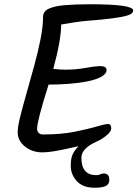

<svg xmlns="http://www.w3.org/2000/svg" viewBox="-20 -710 645 901"><path d="M178 5Q132 5 97.5 -22Q63 -49 63 -90Q63 -115 75 -163Q87 -211 104.5 -272.5Q122 -334 140 -399.5Q158 -465 170 -525Q182 -585 182 -630Q182 -657 209.5 -669.5Q237 -682 287 -686Q337 -690 404 -690Q605 -690 605 -661Q605 -655 599.5 -648.5Q594 -642 573 -636Q552 -630 507.5 -624Q463 -618 385 -612Q359 -610 325 -604.5Q291 -599 267 -595Q267 -522 230 -387Q244 -385 258.5 -384Q273 -383 287 -383Q336 -383 379.5 -391Q423 -399 448 -400Q480 -400 480 -382Q480 -363 455 -349.5Q430 -336 389.5 -328Q349 -320 301 -316.5Q253 -313 208 -313Q154 -142 154 -106Q154 -94 161.5 -86.5Q169 -79 181 -79Q266 -79 329 -91.5Q392 -104 432.5 -116Q473 -128 487 -128Q502 -128 502 -107Q502 -93 480 -74.5Q458 -56 432 -45Q418 -39 401.5 -28.5Q385 -18 373.5 -3Q362 12 362 31Q362 112 432 112Q442 112 450 108Q458 104 468 104Q478 104 485.5 110.5Q493 117 493 134Q493 154 477 162.5Q461 171 424 171Q369 171 340.5 140Q312 109 312 68Q312 30 323 10Q334 -10 349 -24Q325 -19 294 -12Q263 -5 232.5 0Q202 5 178 5Z"/></svg>

Font: Solitreo
Style: Regular
Weight: 400
Designer: Nathan Gross, Bryan Kirschen, Binghamton University
Foundry: Eli Heuer
Version: Version 1.100; ttfautohint (v1.8.4.7-5d5b)